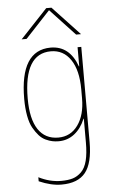

<svg xmlns="http://www.w3.org/2000/svg" viewBox="-63 -792 627 1063"><g transform="rotate(-5 250.0 -260.0)"><path d="M387.7 -122.1Q366.2 -69.3 328.1 -39.6Q290 -9.8 240.2 -9.8Q222.7 -9.8 205.6 -13.2Q188.5 -16.6 168.5 -25.9Q148.4 -35.2 131.8 -53.7Q115.2 -72.3 100.6 -98.1Q85.9 -124 78.1 -166Q70.3 -208 70.3 -259.8Q70.3 -529.3 240.2 -530.3Q345.7 -530.3 387.7 -413.1H389.6V-519.5H410.2V9.8Q410.2 126 368.7 178.2Q327.1 230.5 235.4 230.5Q177.7 230.5 110.4 201.2V178.7Q171.9 210 235.4 210Q273.4 210 299.3 202.1Q325.2 194.3 347.2 172.9Q369.1 151.4 379.4 111.3Q389.6 71.3 389.6 9.8V-122.1ZM415 -589.8H387.7L251 -736.3H249L112.3 -589.8H85L235.4 -750H264.6ZM89.8 -259.8Q89.8 -146.5 128.4 -88.4Q167 -30.3 240.2 -30.3Q308.6 -30.3 349.1 -86.4Q389.6 -142.6 389.6 -235.4V-285.2Q389.6 -391.6 349.6 -450.7Q309.6 -509.8 240.2 -509.8Q89.8 -509.8 89.8 -259.8Z"/></g></svg>

Font: Mgen+ 1m thin
Style: Regular
Weight: 100
Designer: [Source Han Sans]
Ryoko NISHIZUKA  (kana & ideographs); Paul D. Hunt (Latin, Greek & Cyrillic); Wenlong ZHANG  (bopomofo
Version: Version 1.059.20150602